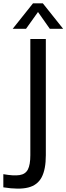

<svg xmlns="http://www.w3.org/2000/svg" viewBox="-24 -946 399 1152"><path d="M-4 178V99Q58 110 93.5 104.5Q129 99 143.5 70.5Q158 42 158 -15V-712H251V-15Q251 70 226 117.5Q201 165 145.5 179Q90 193 -4 178ZM132 -773H52L174 -926H233L355 -773H275L204 -874Z"/></svg>

Font: Muli Medium
Style: Regular
Weight: 500
Designer: Vernon Adams
Foundry: Vernon Adams
Version: Version 2.100; ttfautohint (v1.8.1.43-b0c9)